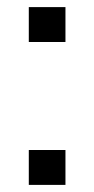

<svg xmlns="http://www.w3.org/2000/svg" viewBox="-20 -520 265 540"><path d="M61 -401.9V-500H164.1V-401.9ZM61 0V-98.1H164.1V0Z"/></svg>

Font: TASA Orbiter Deck
Style: Regular
Weight: 400
Designer: Weizhong Zhang
Version: Version 1.000;Glyphs 3.1.2 (3151)